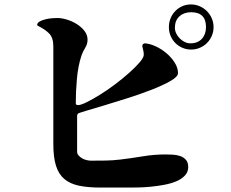

<svg xmlns="http://www.w3.org/2000/svg" viewBox="-20 -822 1040 864"><path d="M740 -700Q740 -721 747.5 -739.5Q755 -758 768.5 -772Q782 -786 800 -794Q818 -802 839 -802Q860 -802 878.5 -794Q897 -786 911 -772Q925 -758 933 -739.5Q941 -721 941 -700Q941 -679 933 -660.5Q925 -642 911.5 -628.5Q898 -615 879.5 -607Q861 -599 840 -599Q819 -599 800.5 -607Q782 -615 768.5 -629Q755 -643 747.5 -661Q740 -679 740 -700ZM767 -697Q767 -684 773 -671.5Q779 -659 789 -649Q799 -639 811.5 -633Q824 -627 837 -627Q870 -627 888.5 -647.5Q907 -668 907 -700Q907 -767 840 -767Q808 -767 787.5 -748.5Q767 -730 767 -697ZM623 -623 624 -624 631 -627Q653 -626 679.5 -614Q706 -602 728.5 -583Q751 -564 766 -540.5Q781 -517 781 -493Q781 -477 748 -458Q715 -439 665.5 -419.5Q616 -400 558 -381.5Q500 -363 450 -348Q400 -333 366 -323Q332 -313 330 -310Q329 -308 328.5 -306.5Q328 -305 327 -303V-140Q327 -130 333.5 -122.5Q340 -115 349.5 -109.5Q359 -104 370 -101.5Q381 -99 389 -99Q422 -99 455 -99.5Q488 -100 521 -104Q572 -110 622.5 -118.5Q673 -127 725 -127Q740 -127 758 -126Q776 -125 791.5 -119.5Q807 -114 817 -102.5Q827 -91 827 -70Q827 -48 812 -32Q797 -16 773 -6Q749 4 719.5 9.5Q690 15 660.5 18Q631 21 605.5 21.5Q580 22 565 22H431Q375 22 335 13.5Q295 5 269.5 -16.5Q244 -38 232 -76Q220 -114 220 -173V-613Q220 -652 201.5 -671Q183 -690 150 -706L147 -710Q148 -720 159.5 -726Q171 -732 186 -735.5Q201 -739 215.5 -740Q230 -741 238 -741Q257 -741 280.5 -734Q304 -727 325 -714Q346 -701 360 -683Q374 -665 374 -643Q374 -624 363.5 -607Q353 -590 347 -573Q331 -525 326 -466.5Q321 -408 321 -358Q321 -349 331 -349Q344 -349 371 -362.5Q398 -376 431 -396.5Q464 -417 498.5 -443Q533 -469 561.5 -494.5Q590 -520 608.5 -541.5Q627 -563 627 -576Q627 -586 624.5 -596Q622 -606 620 -616Z"/></svg>

Font: SoukouMincho
Style: Regular
Weight: 400
Designer: Dr. Ken Lunde (project architect, glyph set definition & overall production); Masataka HATTORI  (production & ideograph 
Foundry: Adobe Systems Incorporated
Version: Version 1.00